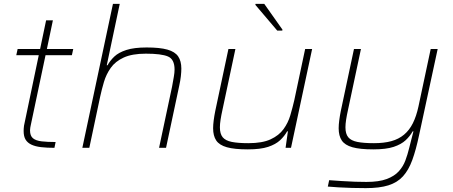

<svg xmlns="http://www.w3.org/2000/svg" viewBox="-20 -763 2336 991"><path d="M261 0Q222 0 192 -3.5Q162 -7 142 -16.5Q122 -26 112 -42.5Q102 -59 102 -87Q102 -94 102.5 -100.5Q103 -107 104 -114.5Q105 -122 107 -129L180 -478H64L71 -510H187L218 -658H253L222 -510H358L351 -478H215L139 -118Q137 -111 136.5 -105.5Q136 -100 135.5 -96.5Q135 -93 135 -90Q135 -62 150 -49.5Q165 -37 194.5 -33.5Q224 -30 267 -30Z M405 0 563 -743H598L531 -426H535Q548 -450 570 -471Q592 -492 632 -505Q672 -518 737 -518Q805 -518 844 -507Q883 -496 899.5 -472Q916 -448 916 -409Q916 -392 913.5 -369.5Q911 -347 905 -320L837 0H801L868 -315Q873 -343 877 -365.5Q881 -388 881 -404Q881 -457 847 -471.5Q813 -486 733 -486Q662 -486 618.5 -466Q575 -446 551.5 -412.5Q528 -379 516.5 -340Q505 -301 497 -264L441 0Z M1259 8Q1190 8 1151 -3Q1112 -14 1096 -38Q1080 -62 1080 -101Q1080 -119 1083 -142Q1086 -165 1091 -190L1159 -510H1195L1128 -195Q1122 -168 1118.5 -145.5Q1115 -123 1115 -106Q1115 -72 1129.5 -54.5Q1144 -37 1176.5 -30.5Q1209 -24 1262 -24Q1334 -24 1377 -44Q1420 -64 1443.5 -96.5Q1467 -129 1478.5 -168Q1490 -207 1499 -246L1555 -510H1591L1482 0H1454L1466 -85H1462Q1448 -60 1425.5 -39Q1403 -18 1364 -5Q1325 8 1259 8ZM1411 -605 1298 -738 1299 -743H1344L1438 -610L1437 -605Z M1868 208Q1834 208 1797 207Q1760 206 1727 204Q1694 202 1672 200L1679 167Q1709 169 1744 171.5Q1779 174 1813 175Q1847 176 1871 176Q1936 176 1976 161Q2016 146 2038.5 121Q2061 96 2072.5 65Q2084 34 2092 1Q2097 -21 2103 -42.5Q2109 -64 2114 -85H2110Q2096 -60 2073.5 -39Q2051 -18 2012 -5Q1973 8 1907 8Q1838 8 1799 -3Q1760 -14 1744 -38Q1728 -62 1728 -101Q1728 -119 1731 -142Q1734 -165 1739 -190L1807 -510H1843L1776 -195Q1770 -168 1766.5 -145.5Q1763 -123 1763 -106Q1763 -72 1777.5 -54.5Q1792 -37 1824.5 -30.5Q1857 -24 1910 -24Q1962 -24 2000 -34.5Q2038 -45 2065.5 -68Q2093 -91 2111 -127Q2129 -163 2140 -214L2203 -510H2239L2143 -65Q2127 11 2108 63Q2089 115 2060 147Q2031 179 1985 193.5Q1939 208 1868 208Z"/></svg>

Font: Saira SemiExpanded Thin
Style: Italic
Weight: 250
Width: 6
Italic angle: -12°
Designer: Hector Gatti with collaboration of the Omnibus-Type team
Foundry: Omnibus-Type
Version: Version 1.101